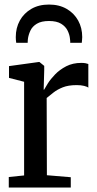

<svg xmlns="http://www.w3.org/2000/svg" viewBox="-20 -844 438 864"><path d="M19.5 0V-47.5L88.5 -54.5V-476L20.5 -493.5V-546.5L154.5 -565H157.5L179 -547.5V-528.5L176.5 -440.5H178.5Q183 -449 195.2 -468.5Q207.5 -488 228 -509.2Q248.5 -530.5 278 -545.8Q307.5 -561 346 -561Q357 -561 364.8 -559.5Q372.5 -558 377.5 -556V-449.5Q372.5 -454 358.5 -457.5Q344.5 -461 325 -461Q287.5 -461 262.5 -451Q237.5 -441 220.5 -427.5Q203.5 -414 190 -403L191 -55.5L298.5 -46.5V0ZM200.5 -823.5Q246.5 -823.5 280 -804Q313.5 -784.5 331.8 -751.5Q350 -718.5 350 -677Q350 -671 349.2 -664.2Q348.5 -657.5 348 -651.5H296Q296 -654.5 296 -659Q296 -663.5 295 -668.5Q293.5 -687.5 284.2 -706.2Q275 -725 255 -737.2Q235 -749.5 200.5 -749.5Q166 -749.5 145.8 -737.2Q125.5 -725 116.8 -706.2Q108 -687.5 105.5 -668.5Q105 -663.5 104.8 -659Q104.5 -654.5 104.5 -651.5H53Q52 -657.5 51.5 -664.2Q51 -671 51 -677Q51 -718.5 69.2 -751.5Q87.5 -784.5 121 -804Q154.5 -823.5 200.5 -823.5Z"/></svg>

Font: Merriweather 24pt SemiCondensed
Style: Regular
Weight: 400
Width: 4
Designer: Eben Sorkin
Foundry: Eben Sorkin
Version: Version 2.100